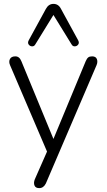

<svg xmlns="http://www.w3.org/2000/svg" viewBox="-20 -782 549 988"><path d="M182 186Q163 186 157.5 172.5Q152 159 159 141L222 -2L32 -446Q24 -464 31 -478Q38 -492 59 -492Q80 -492 90 -467L255 -67L421 -467Q427 -481 434 -486.5Q441 -492 454 -492Q473 -492 478.5 -478Q484 -464 477 -447L216 162Q204 186 182 186ZM382 -575Q389 -562 382.5 -553Q376 -544 365 -543.5Q354 -543 348 -554L255 -705L162 -554Q156 -543 145 -543.5Q134 -544 127.5 -553Q121 -562 128 -575L216 -736Q230 -762 255 -762Q281 -762 294 -736Z"/></svg>

Font: Nunito Light
Style: Regular
Weight: 300
Designer: Vernon Adams
Foundry: Vernon Adams
Version: Version 3.601; ttfautohint (v1.8.2.53-6de2)